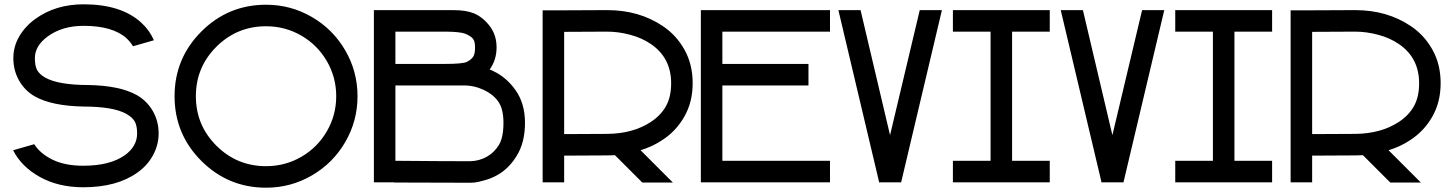

<svg xmlns="http://www.w3.org/2000/svg" viewBox="-20 -847 6717 892"><path d="M368 -827Q542 -827 635 -743Q674 -708 695 -660L598 -632Q586 -652 568 -669Q504 -727 368 -727Q270 -727 202 -678Q142 -634 142 -577Q142 -541 152.5 -521.5Q163 -502 191 -486Q252 -452 392 -452Q538 -449 616 -405Q663 -378 690 -331Q717 -284 717 -227Q717 -174 691 -126Q665 -78 618 -45Q523 23 367 23Q251 23 165 -25Q79 -73 41 -149L139 -177Q167 -133 224.5 -105Q282 -77 367 -77Q491 -77 560 -126Q617 -167 617 -227Q617 -263 606 -282.5Q595 -302 567 -318Q506 -352 367 -352Q220 -355 142 -399Q95 -426 68.5 -473Q42 -520 42 -577Q42 -631 69.5 -678Q97 -725 144 -759Q238 -827 368 -827Z M1216 -825Q1040 -825 915.5 -700.5Q791 -576 791 -400Q791 -224 915.5 -99.5Q1040 25 1216 25Q1331 25 1429 -32Q1527 -89 1584 -187Q1641 -285 1641 -400Q1641 -515 1584 -613Q1527 -711 1429 -768Q1331 -825 1216 -825ZM1216 -725Q1305 -725 1380 -681.5Q1455 -638 1498.5 -563Q1542 -488 1542 -400Q1542 -312 1498.5 -237Q1455 -162 1380 -118.5Q1305 -75 1216 -75Q1081 -75 985.5 -170Q890 -265 890 -400Q890 -535 985.5 -630Q1081 -725 1216 -725Z M2086 -800Q2075 -800 2063 -800Q2055 -800 2050 -800Q2050 -800 2041 -800H1817H1717V-700V0H1811V1L2164 2H2165Q2172 2 2184.5 1Q2197 0 2230 -9Q2263 -18 2291 -34Q2345 -64 2382 -125.5Q2419 -187 2419 -276Q2419 -366 2375.5 -427.5Q2332 -489 2271 -517Q2264 -521 2255 -524Q2287 -569 2287 -627Q2287 -684 2255.5 -725.5Q2224 -767 2182 -785Q2145 -800 2086 -800ZM1817 -700H2041H2056Q2120 -699 2142 -690Q2166 -680 2176.5 -668Q2187 -656 2187 -627Q2187 -596 2178 -583Q2169 -570 2150 -560Q2131 -550 2045 -550H2041H1817ZM1817 -450H2041H2046H2131Q2181 -451 2228 -429Q2271 -409 2295 -375Q2319 -341 2319 -276Q2319 -209 2298 -174Q2277 -139 2242 -119Q2207 -99 2164 -98Q2046 -98 1817 -100Z M2801 -800Q2682 -800 2583 -799H2501V0H2601V-124L2801 -125Q2819 -125 2837 -126L2964 1H3106L2956 -149Q3012 -166 3058 -197Q3121 -238 3159.5 -305.5Q3198 -373 3198 -460.5Q3198 -548 3160 -616Q3122 -684 3059 -726Q2949 -800 2801 -800ZM2801 -700Q2853 -700 2907.5 -685.5Q2962 -671 3003 -643Q3098 -579 3098 -460Q3098 -396 3073.5 -353Q3049 -310 3003 -280Q2920 -226 2801 -225L2601 -224V-699Q2700 -700 2801 -700Z M3236 -800V-700V-550V-450V-100V0H3836V-100H3336V-450H3736V-550H3336V-700H3836V-800H3336Z M3875 -800H3978L4115 -219L4253 -800H4356L4167 -2V0H4166H4064H4063L4064 -2Z M4407 -800H4582H4682H4857V-700H4682V-100H4857V0H4682H4582H4407V-100H4582V-700H4407Z M4908 -800H5011L5148 -219L5286 -800H5389L5200 -2V0H5199H5097H5096L5097 -2Z M5440 -800H5615H5715H5890V-700H5715V-100H5890V0H5715H5615H5440V-100H5615V-700H5440Z M6276 -800Q6157 -800 6058 -799H5976V0H6076V-124L6276 -125Q6294 -125 6312 -126L6439 1H6581L6431 -149Q6487 -166 6533 -197Q6596 -238 6634.5 -305.5Q6673 -373 6673 -460.5Q6673 -548 6635 -616Q6597 -684 6534 -726Q6424 -800 6276 -800ZM6276 -700Q6328 -700 6382.5 -685.5Q6437 -671 6478 -643Q6573 -579 6573 -460Q6573 -396 6548.5 -353Q6524 -310 6478 -280Q6395 -226 6276 -225L6076 -224V-699Q6175 -700 6276 -700Z"/></svg>

Font: Serreria Sobria
Style: Medium
Weight: 500
Version: Version 001.000